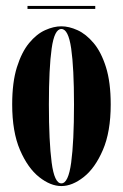

<svg xmlns="http://www.w3.org/2000/svg" viewBox="-20 -615 413 646"><path d="M186.5 11Q150 11 111.8 -19.2Q73.5 -49.5 47.2 -110.5Q21 -171.5 21 -263.5Q21 -338.5 37 -389.2Q53 -440 78 -470.2Q103 -500.5 131.8 -513.5Q160.5 -526.5 186.5 -526.5Q212 -526.5 240.8 -513.5Q269.5 -500.5 295 -470.2Q320.5 -440 336.5 -389.2Q352.5 -338.5 352.5 -263.5Q352.5 -171.5 326.2 -110.5Q300 -49.5 261.5 -19.2Q223 11 186.5 11ZM186.5 2Q210 2 219.5 -68.2Q229 -138.5 229 -263.5Q229 -386 219.5 -451.8Q210 -517.5 186.5 -517.5Q163 -517.5 153.8 -451.8Q144.5 -386 144.5 -263.5Q144.5 -138.5 153.8 -68.2Q163 2 186.5 2ZM72.5 -585V-595H300.5V-585Z"/></svg>

Font: Imbue 100pt
Style: Bold
Weight: 700
Designer: Tyler Finck
Foundry: Etcetera Type Company
Version: Version 1.102; ttfautohint (v1.8.3)